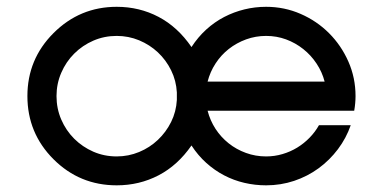

<svg xmlns="http://www.w3.org/2000/svg" viewBox="-20 -542 1121 564"><path d="M761.7 2.4Q729 2.4 697.8 -4.9Q666.5 -12.2 638.4 -26.9Q610.4 -41.5 585.9 -63.5Q561.5 -85.4 542.5 -114.7Q502 -56.2 445.6 -26.9Q389.2 2.4 322.8 2.4Q213.9 2.4 137.2 -74.2Q60.5 -150.9 60.5 -259.8Q60.5 -368.2 137.2 -444.8Q214.4 -522 322.8 -522Q389.6 -522 445.8 -492.4Q502 -462.9 542.5 -403.8Q561.5 -433.1 585.9 -455.3Q610.4 -477.5 638.7 -492.2Q667 -506.8 698 -514.4Q729 -522 761.7 -522Q815.4 -522 863 -501.2Q910.6 -480.5 946.5 -444.6Q982.4 -408.7 1003.4 -361.1Q1024.4 -313.5 1024.4 -259.8Q1024.4 -249.5 1023.4 -238.8Q1022.5 -228 1020.5 -216.8H589.8Q597.2 -188 613 -163.6Q628.9 -139.2 651.6 -121.1Q674.3 -103 702.4 -92.8Q730.5 -82.5 761.7 -82.5Q786.6 -82.5 809.8 -89.4Q833 -96.2 853 -108.4Q873 -120.6 889.4 -137.5Q905.8 -154.3 917 -174.3H1010.3Q997.1 -136.2 972.7 -103.8Q948.2 -71.3 915.8 -47.6Q883.3 -23.9 844 -10.7Q804.7 2.4 761.7 2.4ZM322.8 -82.5Q357.4 -82.5 388.7 -95.5Q419.9 -108.4 443.8 -131.1Q467.8 -153.8 482.7 -183.8Q497.6 -213.9 499.5 -248.5V-270.5Q497.6 -305.2 482.7 -335.4Q467.8 -365.7 443.8 -388.2Q419.9 -410.6 388.7 -423.6Q357.4 -436.5 322.8 -436.5Q286.1 -436.5 254.2 -422.6Q222.2 -408.7 198 -384.5Q173.8 -360.4 159.9 -328.1Q146 -295.9 146 -259.8Q146 -223.1 159.9 -190.9Q173.8 -158.7 198 -134.5Q222.2 -110.4 254.2 -96.4Q286.1 -82.5 322.8 -82.5ZM589.8 -302.2H933.6Q926.3 -330.6 909.9 -355.2Q893.6 -379.9 870.8 -397.9Q848.1 -416 820.3 -426.3Q792.5 -436.5 761.7 -436.5Q731 -436.5 702.9 -426.3Q674.8 -416 652.1 -398.2Q629.4 -380.4 613.3 -355.7Q597.2 -331.1 589.8 -302.2Z"/></svg>

Font: Proletarsk
Style: Regular
Weight: 400
Designer: Peter Wiegel, original typeface by Carl Albert Fahrenwaldt 1901
Foundry: Peter Wiegel
Version: Version 1.000 2010 initial release